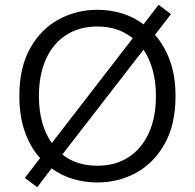

<svg xmlns="http://www.w3.org/2000/svg" viewBox="-20 -749 816 804"><path d="M136 35 84 -4 148 -87Q107 -132 84 -197.5Q61 -263 61 -347Q61 -466 106 -546.5Q151 -627 225.5 -667.5Q300 -708 388 -708Q441 -708 490.5 -693Q540 -678 581 -647L644 -729L696 -690L629 -603Q669 -558 692 -494Q715 -430 715 -347Q715 -228 670 -147.5Q625 -67 551 -26Q477 15 388 15Q335 15 286 0.5Q237 -14 196 -44ZM197 -150 536 -589Q475 -638 388 -638Q313 -638 258 -603Q203 -568 173 -502.5Q143 -437 143 -347Q143 -226 197 -150ZM388 -55Q463 -55 518 -90.5Q573 -126 603 -191.5Q633 -257 633 -347Q633 -406 619.5 -455Q606 -504 581 -541L241 -102Q300 -55 388 -55Z"/></svg>

Font: Ubuntu Sans
Style: Regular
Weight: 400
Designer: Dalton Maag Ltd
Foundry: Dalton Maag Ltd
Version: Version 1.006; ttfautohint (v1.8.4.7-5d5b)